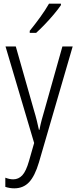

<svg xmlns="http://www.w3.org/2000/svg" viewBox="-20 -785 421 1046"><path d="M10 -532H66L163 -191Q175 -151 181 -126Q187 -101 192 -78H195Q200 -105 207.5 -133Q215 -161 224 -191L320 -532H376L192 100Q170 174 138.5 207.5Q107 241 58 241Q45 241 33 239Q21 237 9 233V183Q19 187 30 189.5Q41 192 52 192Q81 192 101.5 170Q122 148 138 92L166 -6ZM312 -757Q297 -735 273.5 -707Q250 -679 224 -652Q198 -625 177 -606H142V-617Q172 -654 199.5 -692Q227 -730 247 -765H312Z"/></svg>

Font: Noto Sans Gurmukhi UI Condensed Light
Style: Regular
Weight: 300
Width: 3
Designer: Jelle Bosma - Monotype Design Team
Foundry: Monotype Imaging Inc.
Version: Version 2.004; ttfautohint (v1.8.4.7-5d5b)